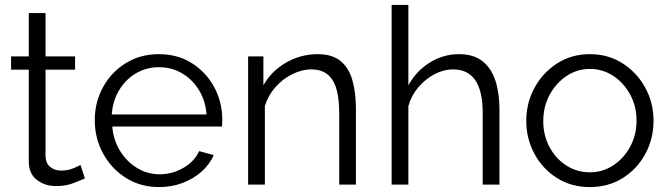

<svg xmlns="http://www.w3.org/2000/svg" viewBox="-20 -750 2714 780"><path d="M325 -25Q313 -20 281 -7Q249 6 207 6Q163 6 130 -19Q97 -44 97 -94V-467H25V-521H97V-697H165V-521H285V-467H165V-113Q167 -84 185.5 -70.5Q204 -57 228 -57Q256 -57 278.5 -66.5Q301 -76 307 -80Z M626 10Q551 10 492 -27Q433 -64 399 -126Q365 -188 365 -262Q365 -335 398.5 -396Q432 -457 491 -493.5Q550 -530 625 -530Q702 -530 760 -493Q818 -456 850.5 -395.5Q883 -335 883 -263Q883 -247 882 -236H436Q441 -180 468 -136.5Q495 -93 537 -67.5Q579 -42 629 -42Q680 -42 725 -68Q770 -94 789 -136L848 -120Q832 -82 798.5 -52.5Q765 -23 721 -6.5Q677 10 626 10ZM434 -285H819Q815 -341 788 -384.5Q761 -428 719 -452.5Q677 -477 626 -477Q575 -477 533 -452.5Q491 -428 464.5 -384.5Q438 -341 434 -285Z M1426 0H1358V-291Q1358 -383 1330.5 -425.5Q1303 -468 1246 -468Q1206 -468 1167 -448.5Q1128 -429 1098.5 -395.5Q1069 -362 1056 -319V0H988V-521H1050V-403Q1081 -460 1141 -495Q1201 -530 1271 -530Q1329 -530 1363 -502.5Q1397 -475 1411.5 -424.5Q1426 -374 1426 -305Z M2009 0H1941V-291Q1941 -468 1821 -468Q1782 -468 1745 -448.5Q1708 -429 1679.5 -395.5Q1651 -362 1639 -319V0H1571V-730H1639V-403Q1670 -461 1725.5 -495.5Q1781 -530 1844 -530Q1904 -530 1940 -501.5Q1976 -473 1992.5 -422.5Q2009 -372 2009 -305Z M2376 10Q2301 10 2242.5 -27Q2184 -64 2151 -125.5Q2118 -187 2118 -259Q2118 -332 2151.5 -393.5Q2185 -455 2243.5 -492.5Q2302 -530 2376 -530Q2451 -530 2509.5 -492.5Q2568 -455 2601.5 -393.5Q2635 -332 2635 -259Q2635 -187 2602 -125.5Q2569 -64 2510.5 -27Q2452 10 2376 10ZM2187 -258Q2187 -200 2212.5 -152.5Q2238 -105 2281 -77.5Q2324 -50 2376 -50Q2428 -50 2471 -78Q2514 -106 2540 -154Q2566 -202 2566 -260Q2566 -318 2540 -366Q2514 -414 2471 -442Q2428 -470 2376 -470Q2325 -470 2282 -441.5Q2239 -413 2213 -365Q2187 -317 2187 -258Z"/></svg>

Font: Raleway
Style: Regular
Weight: 400
Designer: Matt McInerney, Pablo Impallari, Rodrigo Fuenzalida
Foundry: Matt McInerney, Pablo Impallari, Rodrigo Fuenzalida
Version: Version 4.101;RELEASE